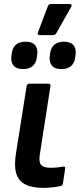

<svg xmlns="http://www.w3.org/2000/svg" viewBox="-20 -897 387 929"><path d="M189.9 12Q135.2 12 102.7 -4.4Q70.2 -20.7 58.8 -57.3Q47.5 -93.9 57.2 -154.1L108.8 -480.4Q110.8 -492.1 122.5 -492.1H214.7Q226.1 -492.1 224.1 -480.4L172.5 -148.4Q166.8 -112.8 178.9 -99Q191.1 -85.2 225 -85.2Q240.7 -85.2 256.8 -86.8Q273 -88.5 285.6 -90.9Q297 -93.2 295.3 -80.2L284.3 -9.1Q282.6 1.3 272.6 3.3Q257.2 6.6 234.6 9.3Q212 12 189.9 12ZM172.3 -726.9Q158.9 -726.9 163.3 -739.6L211.1 -865.8Q213.8 -872.2 217.1 -874.8Q220.5 -877.5 226.9 -877.5H318.1Q323.5 -877.5 325.6 -874Q327.8 -870.4 324.8 -864.4L253.8 -738.6Q247.7 -726.9 235.7 -726.9ZM91.4 -562.8Q59.7 -562.8 45.9 -579.2Q32.2 -595.5 34.8 -622L36.5 -636Q39.6 -664.5 56.1 -679.8Q72.7 -695.2 103.8 -695.2Q135.5 -695.2 149.4 -678.8Q163.3 -662.5 160.3 -636L158.6 -622Q155.6 -593.5 139.1 -578.2Q122.5 -562.8 91.4 -562.8ZM276.7 -562.8Q245.3 -562.8 231.6 -579.2Q217.9 -595.5 220.5 -622L222.2 -636Q225.2 -664.5 241.8 -679.8Q258.4 -695.2 289.4 -695.2Q321.2 -695.2 335.1 -678.8Q349 -662.5 346 -636L344.3 -622Q341.3 -593.5 324.7 -578.2Q308.2 -562.8 276.7 -562.8Z"/></svg>

Font: Sofia Sans Hairline
Style: Italic
Weight: 1
Italic angle: -9°
Designer: Botio Nikoltchev, Ani Petrova
Foundry: lettersoup
Version: Version 4.102